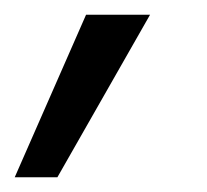

<svg xmlns="http://www.w3.org/2000/svg" viewBox="-83 -122 281 261"><path d="M-63 119 34 -102H121L-5 119Z"/></svg>

Font: DM Sans 24pt
Style: Italic
Weight: 400
Italic angle: -10°
Designer: Colophon Foundry, Jonny Pinhorn
Foundry: Colophon Foundry
Version: Version 4.004;gftools[0.9.30]